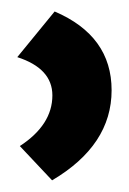

<svg xmlns="http://www.w3.org/2000/svg" viewBox="-20 -180 222 331"><path d="M74.2 -160.2Q172.4 -118.2 172.4 -24.4Q172.4 70.3 69.8 130.9L14.2 71.8Q70.3 35.2 70.3 -15.6Q70.3 -62 9.8 -81.5Z"/></svg>

Font: Klaudia
Style: Bold
Weight: 700
Designer: Wojciech Kalinowski "wmk69" (wmk69@o2.pl)
Foundry: Wojciech Kalinowski "wmk69" (wmk69@o2.pl)
Version: Version 3.1.0; 2021-05-10